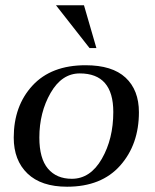

<svg xmlns="http://www.w3.org/2000/svg" viewBox="-20 -697 587 727"><path d="M298 -677 345 -515H319L192 -677ZM129 -176Q129 -97 161.5 -58.5Q194 -20 252 -20Q322 -20 365.5 -95.5Q409 -171 409 -273Q409 -419 282 -419Q214 -419 171.5 -345Q129 -271 129 -176ZM234 10Q136 10 84 -40Q32 -90 32 -176Q32 -296 103 -373Q174 -450 304 -450Q405 -450 455.5 -403Q506 -356 506 -272Q506 -150 435 -70Q364 10 234 10Z"/></svg>

Font: Judson
Style: Italic
Weight: 400
Italic angle: -9.5°
Version: Version 20110429